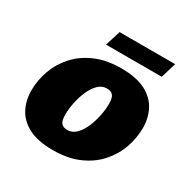

<svg xmlns="http://www.w3.org/2000/svg" viewBox="-160 -845 994 1008"><g transform="rotate(30 337.0 -341.0)"><path d="M387 -537Q478.5 -537 534.2 -508Q590 -479 615.2 -430.2Q640.5 -381.5 640.5 -322Q640.5 -259 618.8 -199Q597 -139 553.5 -90.8Q510 -42.5 443.8 -13.8Q377.5 15 288 15Q196.5 15 140.8 -14Q85 -43 59.8 -92Q34.5 -141 34.5 -200Q34.5 -263 56.2 -323Q78 -383 121.5 -431.2Q165 -479.5 231.5 -508.2Q298 -537 387 -537ZM302 -114.5Q331.5 -114.5 354.2 -137.5Q377 -160.5 392.2 -196.2Q407.5 -232 415.2 -271Q423 -310 423 -342Q423 -379 411.2 -393.2Q399.5 -407.5 373 -407.5Q343.5 -407.5 320.8 -384.5Q298 -361.5 282.8 -325.8Q267.5 -290 259.8 -251Q252 -212 252 -180Q252 -143 264 -128.8Q276 -114.5 302 -114.5ZM254 -604.5 282.5 -697H619.5L591.5 -604.5Z"/></g></svg>

Font: Newsreader Caption ExtraBold
Style: Italic
Weight: 800
Italic angle: -17°
Designer: Hugues Gentile
Foundry: Production Type
Version: Version 1.001